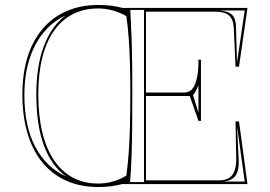

<svg xmlns="http://www.w3.org/2000/svg" viewBox="-20 -740 1085 772"><path d="M375 -2Q406 -2 435 -10.5Q464 -19 488 -34Q494 -77 497.5 -126Q501 -175 502.5 -233.5Q504 -292 504 -361Q504 -428 502.5 -483.5Q501 -539 497.5 -587Q494 -635 488 -675Q465 -689 435 -697.5Q405 -706 375 -706Q317 -706 272.5 -683Q228 -660 197 -616Q166 -572 150 -508Q134 -444 134 -361Q134 -275 150 -208.5Q166 -142 197 -96Q228 -50 272.5 -26Q317 -2 375 -2ZM848 -693H567V-368H721Q733 -368 742.5 -373.5Q752 -379 758 -389Q767 -404 772.5 -429.5Q778 -455 778 -500H788V-254H778L743 -354H567V-15H861Q895 -15 911.5 -33.5Q928 -52 930 -94L927 -252H941L975 0H472Q449 6 425 9Q401 12 375 12Q304 12 247.5 -13Q191 -38 151.5 -85.5Q112 -133 91 -202.5Q70 -272 70 -360Q70 -444 90.5 -510Q111 -576 150.5 -623Q190 -670 247 -695Q304 -720 375 -720Q402 -720 426.5 -717Q451 -714 473 -708H975L941 -472H927L920 -627Q918 -663 900.5 -678Q883 -693 848 -693ZM756 -358 778 -287V-397Q775 -389 771 -381.5Q767 -374 764 -368.5Q761 -363 756 -358ZM877 -10H964L933 -233L940 -93Q941 -53 926.5 -33Q912 -13 877 -10ZM933 -489 964 -698H862Q899 -695 914 -679.5Q929 -664 929 -629ZM247 -30Q188 -71 157 -154Q126 -237 126 -359Q126 -477 157.5 -557.5Q189 -638 244 -678Q192 -654 155 -609Q118 -564 98 -501Q78 -438 78 -358Q78 -295 89 -243Q100 -191 122 -149.5Q144 -108 175 -78Q206 -48 247 -30ZM559 -8V-700H504Q507 -643 509 -587.5Q511 -532 511.5 -476Q512 -420 512 -361Q512 -296 511.5 -233Q511 -170 509 -112.5Q507 -55 503 -8Z"/></svg>

Font: Kalnia Glaze Thin Light
Style: Regular
Weight: 300
Version: Version 1.110